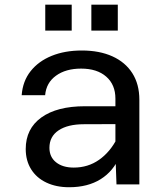

<svg xmlns="http://www.w3.org/2000/svg" viewBox="-20 -774 690 806"><path d="M469 0 464.5 -125V-360Q464.5 -418.5 426 -452.2Q387.5 -486 320.5 -486Q256 -486 215 -456.2Q174 -426.5 169.5 -374.5H71Q75.5 -433.5 108.5 -475.2Q141.5 -517 196.8 -539.5Q252 -562 323.5 -562Q397.5 -562 451.8 -537.5Q506 -513 535.5 -466.8Q565 -420.5 565 -355V0ZM270 12Q216 12 174.8 -7.5Q133.5 -27 110.8 -63.2Q88 -99.5 88 -148.5Q88 -233.5 153.5 -280.8Q219 -328 336.5 -328H478V-253L332.5 -252.5Q264.5 -252.5 226 -226.8Q187.5 -201 187.5 -153.5Q187.5 -115 215.2 -92.8Q243 -70.5 289.5 -70.5Q349.5 -70.5 396 -103.2Q442.5 -136 471.5 -193L483 -119Q456.5 -55.5 402.5 -21.8Q348.5 12 270 12ZM363.5 -645.5V-754.5H474.5V-645.5ZM170 -645.5V-754.5H281V-645.5Z"/></svg>

Font: Azeret Mono Thin
Style: Regular
Weight: 100
Designer: Martin Vácha
Foundry: Displaay
Version: Version 1.002